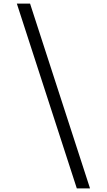

<svg xmlns="http://www.w3.org/2000/svg" viewBox="-20 -855 590 1060"><path d="M404 185 73 -835H146L477 185Z"/></svg>

Font: Lode Term
Style: Regular
Weight: 400
Monospace: yes
Designer: Belleve Invis
Foundry: Belleve Invis
Version: Version 29.2.0